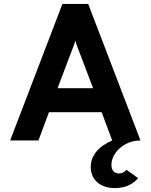

<svg xmlns="http://www.w3.org/2000/svg" viewBox="-20 -720 772 984"><path d="M569 244C634 244 669 215 688 193L628 150C620 161 606 169 589 169C569 169 551 156 551 125C551 65 614 0 700 0L432 -700H300L32 0H177L231 -145H501L555 0C486 29 445 77 445 136C445 201 494 244 569 244ZM275 -268 344 -450C351 -468 361 -491 366 -513C371 -491 381 -468 388 -450L457 -268Z"/></svg>

Font: Overpass ExtraBold
Style: Regular
Weight: 800
Designer: Delve Withrington, Thomas Jockin
Foundry: Delve Fonts
Version: Version 3.000;DELV;Overpass